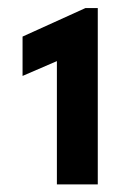

<svg xmlns="http://www.w3.org/2000/svg" viewBox="-20 -911 322 486"><path d="M124 -756.3 37.1 -718.8V-818.4L196.3 -890.6H227.5V-444.3H124Z"/></svg>

Font: Reddit Sans Vanilla
Style: Bold
Weight: 700
Designer: Stephen Hutchings
Foundry: Reddit
Version: Version 1.013